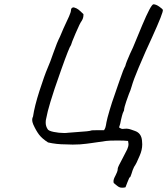

<svg xmlns="http://www.w3.org/2000/svg" viewBox="-20 -656 779 895"><path d="M549 219Q540 219 534 215.5Q528 212 521 206Q514 200 510 197Q509 194 509 189Q509 179 518 163Q522 155 525.5 146.5Q529 138 529 129Q529 123 553 79L573 40Q579 27 579 15Q579 11 577 1Q561 -1 529 -1Q487 -1 475 1Q423 9 405.5 11Q388 13 383 14Q355 18 319 18Q297 18 286 17Q243 17 204 8Q176 -10 162 -28.5Q148 -47 135 -76Q130 -88 130 -97Q130 -106 134 -113Q141 -161 164 -232.5Q187 -304 202 -339Q214 -366 229 -410Q246 -459 260 -486Q270 -512 302 -580Q311 -600 311 -610Q311 -616 316 -619.5Q321 -623 326 -621Q337 -618 345.5 -611.5Q354 -605 369 -590V-586Q369 -572 361 -559Q353 -549 332.5 -501Q312 -453 311 -446Q303 -437 266 -333Q229 -229 215 -181Q201 -135 195 -102Q193 -96 193 -84Q193 -68 202 -54Q206 -46 230.5 -41Q255 -36 279 -36Q291 -36 295 -37L334 -40Q400 -44 406 -48Q408 -49 432 -49H465Q470 -57 471.5 -62.5Q473 -68 474 -73Q475 -78 476 -85Q479 -102 491 -142.5Q503 -183 512 -207Q523 -239 529.5 -258Q536 -277 540 -288Q555 -333 564 -348Q568 -365 586 -405Q596 -425 600 -435Q602 -441 642.5 -537.5Q683 -634 695 -636Q707 -636 722.5 -625Q738 -614 739 -610Q743 -601 688 -480Q661 -423 626 -340Q603 -286 593 -251Q589 -236 581 -218Q578 -210 568.5 -183Q559 -156 558 -141Q552 -130 548.5 -115.5Q545 -101 544 -97Q541 -78 535 -62Q544 -55 552 -55Q559 -55 564 -56Q577 -57 591 -52Q605 -47 608 -46Q639 -36 642 0Q643 6 643 17Q643 43 631 70Q616 107 605 122Q598 136 593 154Q592 156 590.5 161Q589 166 587.5 168.5Q586 171 583 172Q577 188 573 196Q567 210 565 217Q559 219 549 219Z"/></svg>

Font: Caveat
Style: Regular
Weight: 400
Designer: Pablo Impallari
Foundry: Pablo Impallari
Version: Version 1.500; ttfautohint (v1.6)